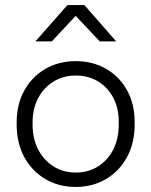

<svg xmlns="http://www.w3.org/2000/svg" viewBox="-20 -730 599 760"><path d="M280 10Q212 10 159 -21.5Q106 -53 76 -108.5Q46 -164 46 -237V-246Q46 -317 76 -371.5Q106 -426 159 -457Q212 -488 280 -488Q347 -488 400 -457.5Q453 -427 483 -372.5Q513 -318 513 -248V-237Q513 -164 483 -108.5Q453 -53 400 -21.5Q347 10 280 10ZM280 -47Q330 -47 368.5 -71.5Q407 -96 428.5 -138.5Q450 -181 450 -237V-248Q450 -302 428.5 -343Q407 -384 368.5 -407.5Q330 -431 280 -431Q230 -431 191.5 -407Q153 -383 131 -341.5Q109 -300 109 -246V-237Q109 -181 131 -138.5Q153 -96 191.5 -71.5Q230 -47 280 -47ZM120 -566 247 -710H314L440 -566H375L261 -687H298L185 -566Z"/></svg>

Font: SUSE Light
Style: Regular
Weight: 300
Designer: Rene Bieder
Foundry: SUSE
Version: Version 1.000